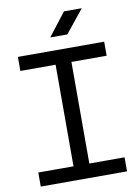

<svg xmlns="http://www.w3.org/2000/svg" viewBox="-100 -998 766 1063"><g transform="rotate(-10 283.0 -466.5)"><path d="M239 -63V-666H328V-63ZM41 0V-79H526V0ZM41 -650V-729H526V-650ZM236 -804 336 -933H436L332 -804Z"/></g></svg>

Font: Hubot Sans
Style: Regular
Weight: 400
Designer: Deni Anggara
Foundry: GitHub, Inc., Subsidiary of Microsoft Corporation
Version: Version 2.000